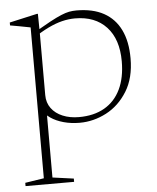

<svg xmlns="http://www.w3.org/2000/svg" viewBox="-51 -494 643 788"><g transform="rotate(-5 270.5 -100.0)"><path d="M460.5 -226.5Q460.5 -317.5 413.8 -368Q367 -418.5 284.5 -418.5Q258 -418.5 230.8 -411.8Q203.5 -405 173.5 -390.5Q143.5 -376 109.5 -353V-373Q153.5 -398.5 182.2 -414Q211 -429.5 229.8 -437.2Q248.5 -445 263 -447.8Q277.5 -450.5 293 -450.5Q360.5 -450.5 405.8 -425.5Q451 -400.5 474.2 -352.8Q497.5 -305 497.5 -235.5Q497.5 -154.5 463.5 -99.8Q429.5 -45 376.8 -17.5Q324 10 267 10Q231.5 10 200.8 1.5Q170 -7 147.8 -22.2Q125.5 -37.5 114.5 -57.5H135.5V224L222.5 236V249.5H22.5V236L100 224V-397.5Q93.5 -399 80.8 -401.2Q68 -403.5 51.5 -406.8Q35 -410 16.5 -413V-425L130 -450.5H134.5L135.5 -377V-115.5Q135.5 -84 152.5 -61Q169.5 -38 199 -25.8Q228.5 -13.5 266 -13.5Q327.5 -13.5 371 -38.5Q414.5 -63.5 437.5 -111.2Q460.5 -159 460.5 -226.5Z"/></g></svg>

Font: Newsreader 16pt 16pt ExtraLight
Style: Regular
Weight: 250
Version: Version 1.003